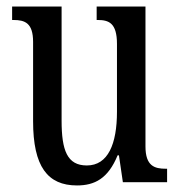

<svg xmlns="http://www.w3.org/2000/svg" viewBox="-20 -556 550 586"><path d="M215 10C269 10 310 -11 339 -82H343L355 0H490V-41H486C452 -41 424 -49 424 -109V-536H275V-495H278C312 -495 337 -486 337 -422V-215C337 -117 310 -51 245 -51C185 -51 168 -97 168 -188V-536H17V-495H21C56 -495 81 -486 81 -428V-186C81 -48 125 10 215 10Z"/></svg>

Font: Noto Serif Ethiopic XCn
Style: Regular
Weight: 400
Width: 2
Designer: Monotype Design Team
Foundry: Monotype Imaging Inc.
Version: Version 2.102